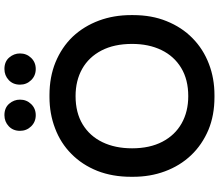

<svg xmlns="http://www.w3.org/2000/svg" viewBox="-80 -870 966 846"><g transform="rotate(-90 403.0 -447.0)"><path d="M406.5 15H398Q318 15 254 -11.5Q188 -39.5 142 -88Q95.5 -137 71 -203.5Q47 -268 47 -343.5V-352.5Q47 -434.5 73 -501Q100 -568.5 148 -615.5Q195.5 -663 261 -687.5Q325 -712 398.5 -712H407Q486.5 -712 551.5 -685.5Q618 -658 664.5 -609.5Q710.5 -560.5 735.5 -493.5Q759.5 -428.5 759.5 -352.5V-343.5Q759.5 -261.5 733 -196.5Q706 -129 658 -82Q610 -34.5 544.5 -9.5Q481 15 406.5 15ZM402.5 -100.5Q475.5 -100.5 527 -131.8Q578.5 -163 605.5 -218.8Q632.5 -274.5 632.5 -348Q632.5 -427 603.5 -482.8Q574.5 -538.5 522.8 -567.8Q471 -597 402.5 -597Q329.5 -597 278 -565.8Q226.5 -534.5 199.5 -478.5Q172.5 -422.5 172.5 -348Q172.5 -270 201.5 -214.5Q230.5 -159 282.2 -129.8Q334 -100.5 402.5 -100.5ZM318.5 -772.5Q289 -772.5 269.2 -792.8Q249.5 -813 249.5 -842Q249.5 -872.5 269.8 -891.5Q290 -910.5 318.5 -910.5Q351 -910.5 369 -889.5Q387 -868.5 387 -842Q387 -813 367.5 -792.8Q348 -772.5 318.5 -772.5ZM522 -772.5Q492.5 -772.5 472.8 -792.8Q453 -813 453 -842Q453 -872.5 473.2 -891.5Q493.5 -910.5 522 -910.5Q554.5 -910.5 572.5 -889.5Q590.5 -868.5 590.5 -842Q590.5 -813 571 -792.8Q551.5 -772.5 522 -772.5Z"/></g></svg>

Font: Acari Sans Neue
Style: Bold
Weight: 700
Designer: Alfredo Marco Pradil (font), Cristiano Sobral (main changes)
Foundry: Hanken Design Co. (font), Cristiano Sobral (main changes)
Version: Version 2.459;March 19, 2022;FontCreator 14.0.0.2808 64-bit;